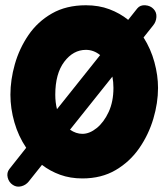

<svg xmlns="http://www.w3.org/2000/svg" viewBox="-20 -592 612 719"><path d="M28.3 100.6Q13.2 90.8 8.8 72.8Q4.4 54.7 15.1 41L78.1 -38.6Q48.8 -82 33.9 -134Q19 -186 19 -237.3Q19 -293 35.6 -351.6Q52.2 -410.2 86.4 -460.4Q120.6 -510.7 174.3 -541.5Q228 -572.3 301.8 -572.3Q350.1 -572.3 389.6 -557.4Q429.2 -542.5 460 -517.6L494.1 -560.5Q504.9 -573.7 524.2 -572.3Q543.5 -570.8 555.2 -558.1Q566.9 -545.9 565.7 -528.1Q564.5 -510.3 553.7 -497.1L517.6 -451.7Q544.9 -408.7 558.3 -359.1Q571.8 -309.6 571.8 -262.7Q571.8 -206.5 554.2 -147.2Q536.6 -87.9 501.5 -37.1Q466.3 13.7 413.1 44.9Q359.9 76.2 288.6 76.2Q243.2 76.2 205.3 62.5Q167.5 48.8 137.2 25.4L87.4 87.9Q76.2 101.6 59.3 105.7Q42.5 109.9 28.3 100.6ZM301.8 -405.3Q254.4 -405.3 220.7 -360.8Q187 -316.4 187 -237.3Q187 -208.5 193.4 -183.1L355 -385.7Q330.6 -405.3 301.8 -405.3ZM404.8 -262.7Q404.8 -285.2 400.9 -305.2L242.2 -106.4Q264.6 -90.8 288.6 -90.8Q315.4 -90.8 342.3 -112.5Q369.1 -134.3 387 -172.9Q404.8 -211.4 404.8 -262.7Z"/></svg>

Font: Mikhak-DS1-FD Black
Style: Regular
Weight: 900
Designer: Amin Abedi
Version: Version 3.2